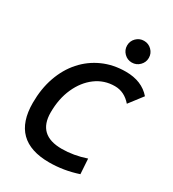

<svg xmlns="http://www.w3.org/2000/svg" viewBox="-219 -1040 1055 1170"><g transform="rotate(30 309.0 -455.5)"><path d="M313 9.8Q45.9 9.8 45.9 -255.4Q45.9 -354.5 74.7 -436.5Q103.5 -518.6 156.5 -578.1Q209.5 -637.7 282.5 -670.4Q355.5 -703.1 443.4 -703.1Q555.7 -703.1 617.7 -631.3L544.9 -536.6Q496.1 -593.3 429.2 -593.3Q354.5 -593.3 295.9 -549.8Q237.3 -506.3 203.4 -430.9Q169.4 -355.5 169.4 -258.8Q169.4 -100.1 337.9 -100.1Q421.4 -100.1 507.8 -129.4L514.6 -23.4Q415 9.8 313 9.8ZM444.8 -769Q413.6 -769 391.1 -791.5Q368.7 -814 368.7 -845.2Q368.7 -877 391.1 -899.2Q413.6 -921.4 444.8 -921.4Q476.6 -921.4 499 -899.2Q521.5 -877 521.5 -845.2Q521.5 -814 499 -791.5Q476.6 -769 444.8 -769Z"/></g></svg>

Font: Cascadia Mono NF SemiBold
Style: Italic
Weight: 600
Italic angle: -10°
Monospace: yes
Designer: Aaron Bell
Foundry: Saja Typeworks
Version: Version 2404.023; ttfautohint (v1.8.4)